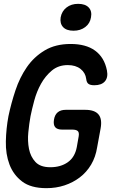

<svg xmlns="http://www.w3.org/2000/svg" viewBox="-20 -970 640 1000"><path d="M390 -261Q393 -281 384.5 -288Q376 -295 356 -295H304Q278 -295 267.5 -307.5Q257 -320 261 -346Q265 -372 280.5 -385Q296 -398 322 -398H424Q473 -398 493 -374Q513 -350 504 -301L486 -203Q478 -152 454.5 -112.5Q431 -73 395.5 -46Q360 -19 316 -4.5Q272 10 222 10Q141 10 95.5 -24.5Q50 -59 29.5 -113Q9 -167 10.5 -234Q12 -301 24 -365Q38 -432 60.5 -499.5Q83 -567 120 -620.5Q157 -674 213 -707.5Q269 -741 348 -741Q387 -741 419 -732.5Q451 -724 475 -706.5Q499 -689 514.5 -663.5Q530 -638 537 -603Q544 -567 526.5 -546.5Q509 -526 471 -526Q451 -526 441 -533Q431 -540 429 -559Q425 -591 399.5 -611Q374 -631 333 -631Q284 -631 250 -602.5Q216 -574 193.5 -533.5Q171 -493 158.5 -446.5Q146 -400 139 -365Q132 -327 127.5 -281Q123 -235 131 -194.5Q139 -154 164.5 -126.5Q190 -99 242 -99Q296 -99 333 -125Q370 -151 380 -204ZM363 -810Q326 -810 308.5 -829Q291 -848 296 -880Q302 -912 326.5 -931Q351 -950 387 -950Q424 -950 442 -931Q460 -912 454 -880Q449 -848 424 -829Q399 -810 363 -810Z"/></svg>

Font: Maple Mono SemiBold
Style: Italic
Weight: 600
Italic angle: -10°
Monospace: yes
Designer: subframe7536
Version: Version 7.000